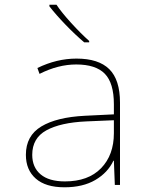

<svg xmlns="http://www.w3.org/2000/svg" viewBox="-20 -786 640 816"><path d="M90 -128Q90 -209 155.5 -248.5Q221 -288 341 -294L464 -300V-343Q464 -433 425.5 -472.5Q387 -512 304 -512Q227 -512 148 -472L139 -497Q221 -537 305 -537Q399 -537 444.5 -492Q490 -447 490 -350V0H468L464 -103H462Q438 -52 385 -21Q332 10 254 10Q174 10 132 -27Q90 -64 90 -128ZM464 -220V-275L346 -270Q237 -265 177 -232Q117 -199 117 -128Q117 -75 152.5 -45Q188 -15 256 -15Q355 -15 409.5 -71Q464 -127 464 -220ZM190 -759V-766H220Q241 -734 282.5 -688.5Q324 -643 359 -612V-606H338Q300 -638 259 -680.5Q218 -723 190 -759Z"/></svg>

Font: Noto Sans Mono UI Thin
Style: Regular
Weight: 250
Monospace: yes
Designer: Monotype Design team
Foundry: Monotype Imaging Inc.
Version: Version 1.000